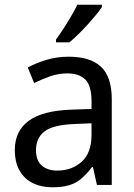

<svg xmlns="http://www.w3.org/2000/svg" viewBox="-20 -786 571 816"><path d="M272 -545Q364 -545 409.5 -502Q455 -459 455 -365V0H392L375 -76H371Q349 -47 326.5 -27.5Q304 -8 274.5 1Q245 10 202 10Q157 10 121 -7Q85 -24 64 -59.5Q43 -95 43 -149Q43 -229 102 -272.5Q161 -316 284 -320L369 -323V-355Q369 -422 342.5 -448Q316 -474 267 -474Q228 -474 192.5 -461.5Q157 -449 125 -433L98 -499Q132 -518 177 -531.5Q222 -545 272 -545ZM296 -259Q204 -255 168.5 -227Q133 -199 133 -148Q133 -103 158 -82Q183 -61 223 -61Q285 -61 327 -98.5Q369 -136 369 -214V-262ZM413 -756Q404 -742 387.5 -722Q371 -702 351.5 -680.5Q332 -659 312 -639.5Q292 -620 275 -606H218V-618Q232 -637 249 -663Q266 -689 282 -716.5Q298 -744 309 -766H413Z"/></svg>

Font: Noto Sans Display
Style: Regular
Weight: 400
Designer: Monotype Design Team
Foundry: Monotype Imaging Inc.
Version: Version 2.003